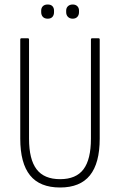

<svg xmlns="http://www.w3.org/2000/svg" viewBox="-20 -825 533 853"><path d="M247 8Q157 8 113.5 -46Q70 -100 70 -209V-649Q70 -655 75 -655H104Q109 -655 109 -649V-209Q109 -117 142.5 -73Q176 -29 247 -29Q318 -29 351 -73Q384 -117 384 -209V-649Q384 -655 389 -655H418Q423 -655 423 -649V-209Q423 -100 379.5 -46Q336 8 247 8ZM192 -742Q178 -742 170.5 -750Q163 -758 163 -771V-778Q163 -790 170.5 -797.5Q178 -805 192 -805Q206 -805 213 -797.5Q220 -790 220 -778V-771Q220 -758 213 -750Q206 -742 192 -742ZM303 -742Q290 -742 282 -750Q274 -758 274 -771V-778Q274 -790 282 -797.5Q290 -805 303 -805Q316 -805 323.5 -797.5Q331 -790 331 -778V-771Q331 -758 323.5 -750Q316 -742 303 -742Z"/></svg>

Font: Sofia Sans Condensed ExtraLight
Style: Regular
Weight: 250
Version: Version 4.100